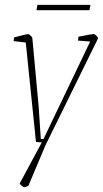

<svg xmlns="http://www.w3.org/2000/svg" viewBox="-20 -589 423 790"><path d="M383 -430 167 9 97 175Q87 181 80 181Q77 181 70.5 176.5Q64 172 61 166L152 -3L128 -5L86 -414L36 -420L38 -435Q90 -449 96 -449Q98 -449 105 -443Q112 -437 113 -433L139 -151L148 -17H159L351 -418L301 -422L303 -438Q358 -449 366 -449Q369 -449 376.5 -442Q384 -435 383 -430ZM134 -569H352L348 -547H130Z"/></svg>

Font: Grenze Thin
Style: Italic
Weight: 250
Italic angle: -10°
Designer: Renata Polastri
Foundry: Omnibus-Type
Version: Version 1.002; ttfautohint (v1.8)